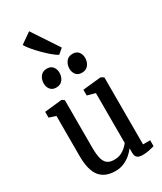

<svg xmlns="http://www.w3.org/2000/svg" viewBox="-258 -1146 1052 1246"><g transform="rotate(-30 268.0 -523.0)"><path d="M425 9Q398.5 9 384.8 -1.2Q371 -11.5 371 -38V-71.5Q356.5 -52 334.8 -33.2Q313 -14.5 284.2 -1.8Q255.5 11 220 11Q141.5 11 103.2 -37.2Q65 -85.5 65 -190V-491L15 -507V-550.5L144.5 -564.5H146L163.5 -552V-197.5Q163.5 -148.5 171 -117.2Q178.5 -86 197 -71.2Q215.5 -56.5 248.5 -56.5Q277.5 -56.5 298.8 -66.2Q320 -76 335.5 -90Q351 -104 361 -117.5V-491L301.5 -507.5V-550.5L436 -564.5H438.5L459.5 -552V-50H513L512.5 -5.5Q497 -1.5 473.8 3.8Q450.5 9 425 9ZM156 -650.5Q128.5 -650.5 113.5 -669Q98.5 -687.5 98.5 -714Q98.5 -743 115 -765.5Q131.5 -788 164 -788H165Q193 -788 207.8 -769.2Q222.5 -750.5 222.5 -724Q222.5 -695 206.2 -672.8Q190 -650.5 157 -650.5ZM348.5 -650.5Q320.5 -650.5 305.8 -669Q291 -687.5 291 -714Q291 -743 307.5 -765.5Q324 -788 356 -788H357Q385.5 -788 400.2 -769.2Q415 -750.5 415 -724Q415 -695 398.5 -672.8Q382 -650.5 349.5 -650.5ZM278 -825.5Q259 -836 234 -857.2Q209 -878.5 183.2 -904.5Q157.5 -930.5 136.5 -955.5Q115.5 -980.5 105.5 -999L186 -1055.5L317 -857.5L279 -825.5Z"/></g></svg>

Font: Merriweather 24pt SemiCondensed
Style: Regular
Weight: 400
Width: 4
Designer: Eben Sorkin
Foundry: Eben Sorkin
Version: Version 2.100